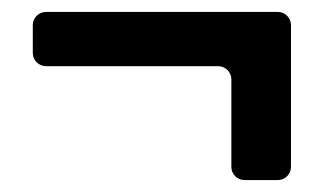

<svg xmlns="http://www.w3.org/2000/svg" viewBox="-20 -302 543 322"><path d="M57 -191H346C358 -191 368 -181 368 -169V-22C368 -10 378 0 390 0H446C458 0 468 -10 468 -22V-260C468 -272 458 -282 446 -282H57C45 -282 35 -272 35 -260V-213C35 -201 45 -191 57 -191Z"/></svg>

Font: DIN Rundschrift
Style: Eng
Weight: 400
Width: 3
Version: Version 1.027